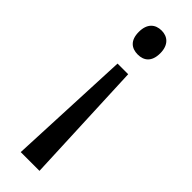

<svg xmlns="http://www.w3.org/2000/svg" viewBox="-248 -557 753 753"><g transform="rotate(45 128.5 -180.0)"><path d="M188 -477C188 -524 161 -544 129 -544C94 -544 69 -523 69 -477C69 -430 94 -411 129 -411C162 -411 188 -429 188 -477ZM98 -330 75 184H179L157 -330Z"/></g></svg>

Font: Noto Sans Malayalam SemiCondensed
Style: Regular
Weight: 400
Width: 4
Designer: Jelle Bosma - Monotype Design Team
Foundry: Monotype Imaging Inc.
Version: Version 2.104